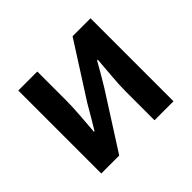

<svg xmlns="http://www.w3.org/2000/svg" viewBox="-129 -731 908 908"><g transform="rotate(-45 324.5 -277.5)"><path d="M83 0V-555H210V-364Q210 -322 206 -269Q202 -216 198 -164H202Q217 -189 237 -222.5Q257 -256 271 -281L446 -555H566V0H439V-191Q439 -233 443.5 -286Q448 -339 452 -392H447Q433 -367 413 -332.5Q393 -298 378 -274L203 0Z"/></g></svg>

Font: Noto Sans KR SemiBold
Style: Regular
Weight: 600
Designer: Ryoko NISHIZUKA  (kana, bopomofo & ideographs); Paul D. Hunt (Latin, Greek & Cyrillic); Sandoll Communications , Soo-you
Foundry: Adobe
Version: Version 2.004-H2;hotconv 1.0.118;makeotfexe 2.5.65603